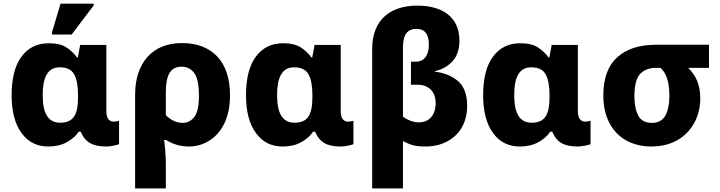

<svg xmlns="http://www.w3.org/2000/svg" viewBox="-20 -796 3961 1056"><path d="M374 -606 495.1 -766.1V-775.9H313L266.1 -619.1V-606ZM245.1 9.8C285.2 9.8 319.3 2 348.1 -14.2C377 -30.3 398.4 -49.3 413.1 -71.8H423.8C437 -41 454.6 -20 476.6 -8.3C498 3.9 527.3 9.8 564 9.8C574.7 9.8 587.9 8.3 603.5 5.4C619.1 2.4 629.4 -0.5 634.8 -2.9V-131.8C629.4 -129.4 613.8 -127 606 -127C584.5 -127 564.9 -139.6 564.9 -185.1V-548.8H420.9L408.2 -480H403.8C387.7 -502 368.2 -520.5 344.7 -535.6C320.8 -550.8 288.6 -558.1 248 -558.1C185.1 -558.1 135.7 -534.2 99.1 -485.8C62.5 -437.5 43.9 -366.2 43.9 -272C43.9 -183.6 62 -114.3 98.1 -64.9C133.8 -15.1 183.1 9.8 245.1 9.8ZM310.1 -121.1C246.6 -121.1 214.8 -170.9 214.8 -271C214.8 -371.1 242.2 -425.8 308.1 -425.8C347.7 -425.8 374 -412.6 388.2 -386.7C402.3 -360.4 409.2 -322.3 409.2 -272.9V-263.2C409.2 -164.1 383.8 -121.1 310.1 -121.1Z M892.1 240.2V105C892.1 84 891.1 60.5 889.2 35.6C887.2 10.7 885.3 -9.8 882.8 -25.9H894C928.7 -4.4 968.3 9.8 1019 9.8C1059.6 9.8 1097.2 -1 1131.8 -22.9C1200.2 -65.9 1245.1 -150.4 1245.1 -270C1245.1 -363.3 1221.7 -435.1 1175.3 -484.9C1128.4 -534.2 1063.5 -559.1 981 -559.1C900.4 -559.1 836.9 -533.7 791.5 -483.4C746.1 -432.6 723.1 -362.8 723.1 -273.9V240.2ZM984.9 -120.1C950.2 -120.1 917.5 -136.2 892.1 -163.1V-289.1C892.1 -386.2 919.4 -429.2 978 -429.2C1007.8 -429.2 1031.7 -417.5 1048.8 -393.6C1065.9 -369.6 1074.2 -328.1 1074.2 -269C1074.2 -213.9 1065.9 -175.3 1049.3 -153.3C1032.2 -131.3 1010.7 -120.1 984.9 -120.1Z M1534.2 9.8C1574.2 9.8 1608.4 2 1637.2 -14.2C1666 -30.3 1687.5 -49.3 1702.1 -71.8H1712.9C1726.1 -41 1743.7 -20 1765.6 -8.3C1787.1 3.9 1816.4 9.8 1853 9.8C1863.8 9.8 1877 8.3 1892.6 5.4C1908.2 2.4 1918.5 -0.5 1923.8 -2.9V-131.8C1918.5 -129.4 1902.8 -127 1895 -127C1873.5 -127 1854 -139.6 1854 -185.1V-548.8H1710L1697.3 -480H1692.9C1676.8 -502 1657.2 -520.5 1633.8 -535.6C1609.9 -550.8 1577.6 -558.1 1537.1 -558.1C1474.1 -558.1 1424.8 -534.2 1388.2 -485.8C1351.6 -437.5 1333 -366.2 1333 -272C1333 -183.6 1351.1 -114.3 1387.2 -64.9C1422.9 -15.1 1472.2 9.8 1534.2 9.8ZM1599.1 -121.1C1535.6 -121.1 1503.9 -170.9 1503.9 -271C1503.9 -371.1 1531.2 -425.8 1597.2 -425.8C1636.7 -425.8 1663.1 -412.6 1677.2 -386.7C1691.4 -360.4 1698.2 -322.3 1698.2 -272.9V-263.2C1698.2 -164.1 1672.9 -121.1 1599.1 -121.1Z M2196.3 240.2V-20C2215.3 -9.8 2233.4 -2.4 2250.5 2.4C2267.6 7.3 2290.5 9.8 2320.3 9.8C2362.8 9.8 2401.9 1 2436.5 -16.6C2505.9 -51.8 2549.3 -119.6 2549.3 -213.9C2549.3 -274.9 2533.2 -319.8 2500.5 -348.6C2467.8 -377.4 2424.8 -395.5 2372.1 -401.9V-404.8C2410.6 -413.1 2442.9 -431.2 2468.8 -459C2494.1 -486.8 2506.8 -524.9 2506.8 -573.2C2506.8 -705.1 2409.2 -765.1 2275.9 -765.1C2131.3 -765.1 2026.9 -691.4 2026.9 -526.9V240.2ZM2284.2 -123C2249.5 -123 2221.2 -136.7 2196.3 -153.8V-535.2C2196.3 -606.9 2221.7 -637.2 2271 -637.2C2316.4 -637.2 2338.9 -607.9 2338.9 -549.8C2338.9 -495.1 2314.5 -457 2269 -457H2240.2V-330.1H2278.3C2323.7 -330.1 2376 -304.2 2376 -229C2376 -161.1 2338.9 -123 2284.2 -123Z M2838.4 9.8C2878.4 9.8 2912.6 2 2941.4 -14.2C2970.2 -30.3 2991.7 -49.3 3006.3 -71.8H3017.1C3030.3 -41 3047.9 -20 3069.8 -8.3C3091.3 3.9 3120.6 9.8 3157.2 9.8C3168 9.8 3181.2 8.3 3196.8 5.4C3212.4 2.4 3222.7 -0.5 3228 -2.9V-131.8C3222.7 -129.4 3207 -127 3199.2 -127C3177.7 -127 3158.2 -139.6 3158.2 -185.1V-548.8H3014.2L3001.5 -480H2997.1C2981 -502 2961.4 -520.5 2938 -535.6C2914.1 -550.8 2881.8 -558.1 2841.3 -558.1C2778.3 -558.1 2729 -534.2 2692.4 -485.8C2655.8 -437.5 2637.2 -366.2 2637.2 -272C2637.2 -183.6 2655.3 -114.3 2691.4 -64.9C2727.1 -15.1 2776.4 9.8 2838.4 9.8ZM2903.3 -121.1C2839.8 -121.1 2808.1 -170.9 2808.1 -271C2808.1 -371.1 2835.4 -425.8 2901.4 -425.8C2940.9 -425.8 2967.3 -412.6 2981.4 -386.7C2995.6 -360.4 3002.4 -322.3 3002.4 -272.9V-263.2C3002.4 -164.1 2977.1 -121.1 2903.3 -121.1Z M3563.5 9.8C3744.6 9.8 3831.5 -124 3831.5 -252C3831.5 -328.1 3810.5 -376.5 3765.6 -422.9H3879.4V-549.8H3586.4C3496.1 -549.8 3425.8 -526.9 3375 -481C3323.7 -435.1 3298.3 -365.2 3298.3 -271C3298.3 -212.9 3309.1 -163.1 3331.1 -121.1C3374 -37.1 3456.5 9.8 3563.5 9.8ZM3565.4 -120.1C3529.8 -120.1 3504.9 -133.3 3490.7 -159.7C3476.6 -186 3469.2 -221.7 3469.2 -266.1C3469.2 -326.7 3480 -368.2 3501.5 -390.1C3522.5 -412.1 3551.8 -422.9 3588.4 -422.9H3612.3C3644 -395 3661.6 -348.1 3661.6 -268.1C3661.6 -223.6 3654.3 -187.5 3639.6 -160.6C3624.5 -133.8 3600.1 -120.1 3565.4 -120.1Z"/></svg>

Font: Noto Reveo Sans
Style: Regular
Weight: 800
Designer: Monotype Design Team
Foundry: Monotype Imaging Inc.
Version: Version 2.007